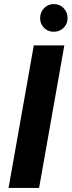

<svg xmlns="http://www.w3.org/2000/svg" viewBox="-20 -923 352 943"><path d="M22 0 146 -700H296L172 0ZM244 -767Q215 -767 196 -786.5Q177 -806 177 -834Q177 -863 196.5 -883Q216 -903 244 -903Q273 -903 292.5 -883Q312 -863 312 -834Q312 -806 292.5 -786.5Q273 -767 244 -767Z"/></svg>

Font: DM Sans 17pt Black
Style: Italic
Weight: 900
Italic angle: -10°
Version: Version 4.004;gftools[0.9.30]